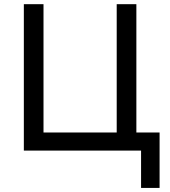

<svg xmlns="http://www.w3.org/2000/svg" viewBox="-20 -720 812 918"><path d="M94 0V-700H188V-86.5H538V-700H632V-86.5H743V178.5H654.5V0Z"/></svg>

Font: Geologica Light
Style: Regular
Weight: 300
Designer: Sindre Bremnes, Frode Helland
Foundry: Monokrom Skriftforlag AS
Version: Version 1.010; ttfautohint (v1.8.4.7-5d5b);gftools[0.9.28]